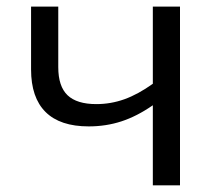

<svg xmlns="http://www.w3.org/2000/svg" viewBox="-20 -556 645 576"><path d="M246.1 -176.8Q160.2 -176.8 116.7 -220Q73.2 -263.2 73.2 -347.7V-536.1H154.8V-354.5Q154.8 -296.9 182.6 -270.3Q210.4 -243.7 269 -243.7Q312.5 -243.7 353.3 -258.3Q394 -272.9 438.5 -304.7V-536.1H520V0H438.5V-240.2Q390.6 -207 344.2 -191.9Q297.9 -176.8 246.1 -176.8Z"/></svg>

Font: Viking Open Sans
Style: Regular
Weight: 400
Foundry: Ascender Corporation
Version: Version 2.001